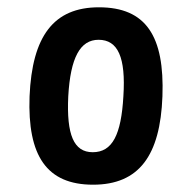

<svg xmlns="http://www.w3.org/2000/svg" viewBox="-20 -768 504 526"><path d="M235 -262C361 -262 419 -342 425 -504C431 -669 380 -748 251 -748C127 -748 68 -669 61 -504C55 -341 108 -262 235 -262ZM167 -504C173 -611 200 -659 250 -659C303 -659 325 -611 318 -504C312 -399 288 -351 234 -351C182 -351 162 -399 167 -504Z"/></svg>

Font: 寒蝉团圆体 Round
Style: Regular
Weight: 500
Designer: 寒蝉字型
Version: Version 2.700;Glyphs 3.1.1 (3135)